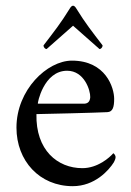

<svg xmlns="http://www.w3.org/2000/svg" viewBox="-20 -638 456 666"><path d="M233.4 -618.2C229.5 -618.2 225.6 -614.3 222.7 -609.4C189.5 -555.7 168.9 -530.3 130.9 -480.5C130.9 -473.6 136.7 -467.8 141.6 -467.8L233.4 -548.8L325.2 -467.8C330.1 -467.8 335.9 -473.6 335.9 -480.5C297.9 -530.3 277.3 -555.7 244.1 -609.4C241.2 -614.3 237.3 -618.2 233.4 -618.2ZM106.4 -242.2C118.2 -242.2 322.3 -247.1 352.5 -249C371.1 -250 376 -266.6 376 -294.9C376 -334 346.7 -427.7 229.5 -427.7C143.6 -427.7 37.1 -326.2 37.1 -195.3C37.1 -80.1 117.2 7.8 232.4 7.8C308.6 7.8 357.4 -46.9 375 -75.2C377.9 -80.1 380.9 -87.9 380.9 -92.8C380.9 -100.6 374 -106.4 373 -106.4C360.4 -91.8 319.3 -54.7 265.6 -54.7C179.7 -54.7 103.5 -117.2 106.4 -242.2ZM212.9 -392.6C272.5 -392.6 293.9 -324.2 293 -300.8C292 -283.2 282.2 -278.3 270.5 -278.3H111.3C109.4 -278.3 130.9 -392.6 212.9 -392.6Z"/></svg>

Font: Crimson
Style: Roman
Weight: 400
Version: Version 0.2